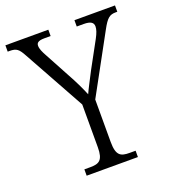

<svg xmlns="http://www.w3.org/2000/svg" viewBox="-138 -813 816 912"><g transform="rotate(-20 270.0 -357.0)"><path d="M144 0H403V-32H373C328 -32 306 -42 306 -112V-326L467 -621C494 -671 508 -682 539 -682H547V-714H342V-682H377C412 -682 426 -672 426 -652C426 -638 420 -620 407 -596L335 -464C313 -421 294 -386 283 -361C268 -397 249 -437 226 -478L157 -606C147 -624 138 -643 138 -658C138 -671 144 -682 178 -682H210V-714H-7V-682H3C37 -682 48 -673 69 -634L240 -325V-109C240 -42 218 -32 173 -32H144Z"/></g></svg>

Font: Noto Serif Myanmar SemiCondensed Light
Style: Regular
Weight: 300
Width: 4
Designer: Ben Mitchell and the Monotype Design Team
Foundry: Monotype Imaging Inc.
Version: Version 2.106